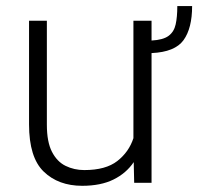

<svg xmlns="http://www.w3.org/2000/svg" viewBox="-20 -596 646 626"><path d="M558.1 -576.2H606.4Q606.4 -503.9 578.4 -465.1Q550.3 -426.3 474.1 -422.9V0H417.5L416 -67.4Q391.6 -31.2 350.1 -10.7Q308.6 9.8 248 9.8Q170.4 9.8 122.6 -36.4Q74.7 -82.5 74.7 -190.4V-528.3H132.8V-189.5Q132.8 -133.3 149.4 -101.1Q166 -68.8 193.8 -55.2Q221.7 -41.5 254.9 -41.5Q324.7 -41.5 362.5 -71Q400.4 -100.6 415 -145.5V-528.3H474.1V-463.9Q511.7 -465.8 529.5 -479Q547.4 -492.2 552.7 -516.4Q558.1 -540.5 558.1 -576.2Z"/></svg>

Font: Vazirmatn RD FD ExtraLight
Style: Regular
Weight: 200
Designer: Saber Rastikerdar
Foundry: Saber Rastikerdar
Version: Version 33.003